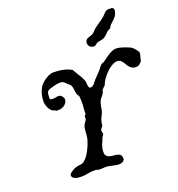

<svg xmlns="http://www.w3.org/2000/svg" viewBox="-155 -1002 1056 1142"><g transform="rotate(-20 373.0 -431.5)"><path d="M246.6 -3.4Q228 -3.4 209 0.7Q189.9 4.9 170.9 4.9Q163.1 4.9 152.8 4.2Q142.6 3.4 133.3 0.5Q124 -2.4 117.4 -8.3Q110.8 -14.2 110.8 -24.4Q110.8 -28.3 113.8 -32Q116.7 -35.6 120.4 -38.8Q124 -42 127.9 -44.4Q131.8 -46.9 134.3 -48.3Q140.6 -51.8 145.5 -54.4Q150.4 -57.1 156.2 -58.8Q162.1 -60.5 170.2 -62Q178.2 -63.5 190.9 -64.9Q201.7 -65.9 211.9 -74.5Q222.2 -83 231.7 -95.7Q241.2 -108.4 249.5 -123.8Q257.8 -139.2 264.2 -154.5Q270.5 -169.9 274.7 -183.6Q278.8 -197.3 279.8 -206.1Q281.7 -216.8 282 -226.8Q282.2 -236.8 283 -246.3Q283.7 -255.9 285.9 -265.1Q288.1 -274.4 293.5 -283.7Q293.5 -284.7 295.9 -287.8Q298.3 -291 301.3 -294.9Q304.2 -298.8 306.6 -302.5Q309.1 -306.2 309.1 -307.6V-326.2Q310.1 -327.1 313.5 -332Q316.9 -336.9 319.3 -338.9Q318.4 -343.3 318.4 -346.7Q318.4 -350.1 318.4 -354Q318.4 -366.2 320.1 -378.4Q321.8 -390.6 321.8 -403.8Q321.8 -417 321.3 -426.8Q320.8 -436.5 319.3 -451.2Q312 -457.5 309.1 -467.3Q306.2 -477.1 304.9 -487.8Q303.7 -498.5 302 -508.8Q300.3 -519 294.9 -527.3Q294.4 -527.3 294.4 -527.8Q294.4 -528.3 294.2 -528.3Q293.9 -528.3 293.9 -528.8Q293.5 -529.3 293.5 -529.8Q285.6 -534.7 280 -540.5Q274.4 -546.4 268.8 -551.8Q263.2 -557.1 256.6 -560.8Q250 -564.5 240.7 -564.5Q233.9 -564.5 225.8 -563.5Q217.8 -562.5 209.5 -560.8Q201.2 -559.1 194.1 -557.1Q187 -555.2 182.6 -553.2Q170.4 -550.8 163.6 -546.9Q156.7 -543 153.6 -536.9Q150.4 -530.8 149.7 -522.9Q148.9 -515.1 148.9 -505.9V-492.7Q155.3 -488.3 165 -488.3Q174.8 -488.3 185.1 -490.5Q195.3 -492.7 206.1 -492.7Q211.4 -491.7 216.6 -488.5Q221.7 -485.4 225.3 -480.7Q229 -476.1 231.2 -470.9Q233.4 -465.8 233.4 -461.4Q233.4 -451.2 228.3 -442.4Q223.1 -433.6 215.3 -427.5Q207.5 -421.4 197.5 -417.7Q187.5 -414.1 178.2 -414.1H162.1Q159.2 -417 156 -418.7Q152.8 -420.4 149.4 -421.4Q146 -422.4 142.8 -423.6Q139.6 -424.8 137.2 -426.8Q124.5 -437.5 116.5 -455.6Q108.4 -473.6 108.4 -489.3Q108.4 -535.6 127 -570.6Q145.5 -605.5 190.4 -627.4Q197.3 -629.9 205.1 -632.6Q212.9 -635.3 220.7 -635.3Q234.4 -635.3 250.2 -634Q266.1 -632.8 281.5 -629.6Q296.9 -626.5 311.5 -621.1Q326.2 -615.7 337.9 -607.4L342.3 -598.1Q346.2 -591.3 353 -580.6Q359.9 -569.8 366.5 -558.3Q373 -546.9 378.4 -536.1Q383.8 -525.4 385.3 -519.5Q386.2 -515.1 386.2 -507.6Q386.2 -500 387.5 -492.7Q388.7 -485.4 391.4 -480Q394 -474.6 400.4 -474.6Q408.7 -474.6 414.6 -478.5Q420.4 -482.4 425 -488Q429.7 -493.7 433.8 -499.8Q438 -505.9 442.9 -510.3Q452.1 -520 460.2 -528.1Q468.3 -536.1 475.1 -543.7Q481.9 -551.3 488.8 -559.3Q495.6 -567.4 502.9 -577.6Q508.3 -583.5 515.1 -586.2Q522 -588.9 529.8 -592.8Q530.8 -593.8 532.2 -595Q533.7 -596.2 534.7 -597.2Q543.5 -603.5 554 -611.3Q564.5 -619.1 575.9 -625.7Q587.4 -632.3 599.1 -636.7Q610.8 -641.1 621.1 -641.1Q631.3 -641.1 643.1 -638.4Q654.8 -635.7 666.7 -631.8Q678.7 -627.9 689.9 -623.3Q701.2 -618.7 709.5 -614.7Q714.4 -611.3 720.7 -605.5Q727.1 -599.6 732.7 -592.5Q738.3 -585.4 742.2 -578.6Q746.1 -571.8 746.1 -565.9V-564.5Q745.1 -562 743.7 -555.9Q742.2 -549.8 740.5 -542.7Q738.8 -535.6 737.1 -529.1Q735.4 -522.5 734.9 -519.5Q731 -514.2 723.9 -507.6Q716.8 -501 709.5 -498.5L695.3 -496.6Q681.6 -496.6 672.6 -502Q663.6 -507.3 656.7 -515.1Q649.9 -522.9 644.8 -532.2Q639.6 -541.5 634 -549.3Q628.4 -557.1 621.1 -562.5Q613.8 -567.9 602.5 -567.9Q586.9 -567.9 570.8 -559.1Q554.7 -550.3 540 -537.1Q525.4 -523.9 513.4 -508.8Q501.5 -493.7 494.1 -481.4Q494.1 -481 492.9 -478.5Q491.7 -476.1 490.2 -473.4Q488.8 -470.7 487.8 -468.3Q486.8 -465.8 486.8 -465.3Q485.8 -463.4 485.4 -461.9Q484.9 -460.4 484.4 -459.5Q483.4 -458.5 480.2 -455.3Q477.1 -452.1 473.4 -448.5Q469.7 -444.8 466.6 -441.7Q463.4 -438.5 462.9 -437.5Q462.4 -436.5 460.9 -430.7Q459.5 -424.8 459.5 -423.8Q454.6 -413.1 446.5 -404.1Q438.5 -395 432.6 -386.7Q424.8 -371.1 421.4 -353.5Q418 -335.9 415 -319.3Q410.6 -304.7 402.6 -290.5Q394.5 -276.4 392.1 -261.7Q391.6 -261.2 390.9 -257.8Q390.1 -254.4 389.6 -250.5Q389.2 -246.6 388.9 -243.4Q388.7 -240.2 388.7 -239.7Q386.2 -233.9 383.3 -230.5Q380.4 -227.1 377.9 -224.4Q375.5 -221.7 374 -218.8Q372.6 -215.8 372.6 -210.4Q372.6 -205.1 374.3 -201.2Q376 -197.3 376 -191.9Q376 -186 372.1 -181.9Q368.2 -177.7 365.7 -173.3Q361.8 -161.6 357.2 -151.9Q352.5 -142.1 348.9 -132.3Q345.2 -122.6 342.8 -111.8Q340.3 -101.1 340.3 -87.9Q340.3 -70.8 347.7 -63Q355 -55.2 366 -52Q377 -48.8 389.9 -48.1Q402.8 -47.4 413.8 -44.7Q424.8 -42 432.1 -35.2Q439.5 -28.3 439.5 -12.7V-5.9Q432.6 5.4 423.8 9Q415 12.7 402.8 12.7Q393.1 12.7 383.1 10.7Q373 8.8 363 6.3Q353 3.9 343 2Q333 0 323.7 0Q312.5 1 301.8 1.2Q291 1.5 279.8 1.5Q278.8 1.5 276.6 0.7Q274.4 0 271.7 -0.7Q269 -1.5 266.6 -2.2Q264.2 -2.9 263.7 -3.4ZM469.7 -737.8Q472.2 -748 478.3 -752.4Q484.4 -756.8 492.2 -759.5Q500 -762.2 508.3 -764.6Q516.6 -767.1 523.4 -772.9Q532.7 -779.8 537.8 -786.4Q543 -793 552.7 -799.8Q565.4 -810.1 579.6 -819.1Q593.8 -828.1 606 -838.4Q616.2 -845.7 622.3 -852.8Q628.4 -859.9 633.8 -865Q639.2 -870.1 645.3 -873.3Q651.4 -876.5 661.6 -876.5Q664.1 -876.5 667 -876.2Q669.9 -876 673.3 -875.5Q674.3 -876.5 676.3 -876.5Q677.2 -876.5 678.2 -876Q680.2 -875.5 682.4 -875Q684.6 -874.5 687 -872.1Q692.4 -868.7 692.4 -859.9Q692.4 -856.9 691.4 -852.1Q690.9 -849.6 690.2 -846.9Q689.5 -844.2 688 -840.8Q686 -831.5 680.2 -823.5Q674.3 -815.4 667 -808.3Q659.7 -801.3 651.9 -794.4Q644 -787.6 638.2 -780.8Q636.2 -776.4 634.3 -773.4Q632.8 -770.5 631.3 -768.3Q629.9 -766.1 628.9 -766.1Q628.4 -764.6 626.2 -763.4Q624 -762.2 621.3 -761Q618.7 -759.8 616.7 -759Q614.7 -758.3 614.3 -757.8Q606 -752.9 598.6 -744.1Q591.3 -735.4 582 -729Q572.8 -722.7 565.4 -720.5Q558.1 -718.3 551.8 -717.3Q545.4 -716.3 539.1 -715.1Q532.7 -713.9 525.9 -710Q525.4 -709.5 522.9 -707.5Q520.5 -705.6 517.3 -703.4Q514.2 -701.2 511.2 -699.2Q508.3 -697.3 506.8 -697.3Q503.9 -697.3 502 -697.8Q497.6 -697.8 494.6 -698.7Q482.9 -701.2 475.8 -710.2Q468.8 -719.2 468.8 -730.5Q468.8 -732.9 469.7 -737.8Z"/></g></svg>

Font: IM FELL English
Style: Italic
Weight: 400
Italic angle: -18°
Designer: Igino Marini
Foundry: Igino Marini
Version: 3.00